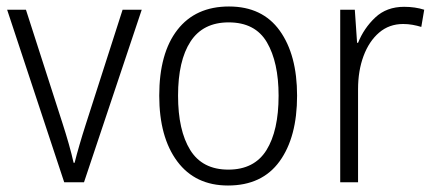

<svg xmlns="http://www.w3.org/2000/svg" viewBox="-20 -562 1341 592"><path d="M178 0 2 -532H60L173 -181Q183 -150 192 -118.5Q201 -87 207 -60H210Q216 -84 225 -115Q234 -146 244 -177L358 -532H417L239 0Z M896 -267Q896 -139 842 -64.5Q788 10 683 10Q582 10 526.5 -64.5Q471 -139 471 -267Q471 -398 527 -470Q583 -542 686 -542Q789 -542 842.5 -467.5Q896 -393 896 -267ZM529 -267Q529 -160 566.5 -99.5Q604 -39 684 -39Q764 -39 801.5 -99Q839 -159 839 -267Q839 -370 803 -431.5Q767 -493 685 -493Q606 -493 567.5 -434Q529 -375 529 -267Z M1226 -541Q1260 -541 1288 -532L1279 -479Q1266 -483 1252 -485.5Q1238 -488 1223 -488Q1180 -488 1149 -461.5Q1118 -435 1101 -389.5Q1084 -344 1084 -287V0H1029V-532H1074L1081 -430H1084Q1102 -475 1137 -508Q1172 -541 1226 -541Z"/></svg>

Font: Noto Sans Sinhala SemiCondensed Light
Style: Regular
Weight: 300
Width: 4
Designer: Jelle Bosma - Monotype Design Team
Foundry: Monotype Imaging Inc.
Version: Version 2.006; ttfautohint (v1.8.4.7-5d5b)